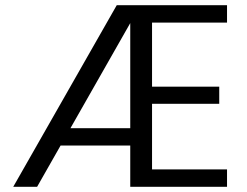

<svg xmlns="http://www.w3.org/2000/svg" viewBox="-20 -720 953 740"><path d="M31 0 430 -700H855V-633H566V-386H825V-320H566V-67H855V0H482V-631L123 0ZM167 -159 202 -226H521V-159Z"/></svg>

Font: DM Sans 11pt
Style: Regular
Weight: 400
Version: Version 4.004;gftools[0.9.30]